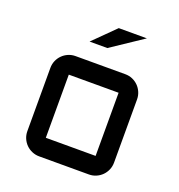

<svg xmlns="http://www.w3.org/2000/svg" viewBox="-130 -828 871 936"><g transform="rotate(20 305.0 -360.0)"><path d="M529.8 -96.2Q529.8 -76.2 522.2 -58.6Q514.6 -41 501.7 -28.1Q488.8 -15.1 471.4 -7.6Q454.1 0 434.1 0H175.8Q156.2 0 138.7 -7.6Q121.1 -15.1 108.2 -28.1Q95.2 -41 87.6 -58.6Q80.1 -76.2 80.1 -96.2V-423.8Q80.1 -443.8 87.6 -461.4Q95.2 -479 108.2 -491.9Q121.1 -504.9 138.7 -512.5Q156.2 -520 175.8 -520H434.1Q454.1 -520 471.4 -512.5Q488.8 -504.9 501.7 -491.9Q514.6 -479 522.2 -461.4Q529.8 -443.8 529.8 -423.8ZM175.8 -423.8V-96.2H434.1V-423.8ZM327.1 -720.2H473.1L308.1 -609.9H215.8Z"/></g></svg>

Font: Aldrich [RUS by Daymarius]
Style: Regular
Weight: 400
Designer: Matthew Desmond
Foundry: Matthew Desmond
Version: Version 1.002 August 24, 2018